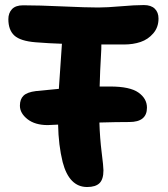

<svg xmlns="http://www.w3.org/2000/svg" viewBox="-20 -711 669 763"><path d="M169.9 -213.9Q119.1 -213.9 89.1 -237.5Q59.1 -261.2 59.1 -291Q59.1 -316.9 73.5 -330.8Q87.9 -344.7 123 -349.1Q168.9 -353.5 213.9 -357.9Q214.4 -368.7 226.1 -537.1Q175.8 -538.6 121.1 -543Q61 -547.9 37.1 -569.8Q13.2 -591.8 13.2 -634.8Q13.2 -659.2 27.6 -674.6Q42 -689.9 71.8 -689.9Q134.8 -689.9 229.2 -685.5Q323.7 -681.2 370.1 -681.2Q404.3 -681.2 460 -686Q515.6 -690.9 551.8 -690.9Q580.1 -690.9 595 -676.5Q609.9 -662.1 609.9 -637.2Q609.9 -602.5 589.1 -578.4Q568.4 -554.2 538.6 -544.2Q508.8 -534.2 473.1 -534.2H382.8Q382.8 -513.2 381.8 -501Q377.4 -426.8 376 -367.2H418Q496.1 -367.2 530 -343.3Q564 -319.3 564 -283.2Q564 -226.1 494.1 -226.1Q443.4 -226.1 375 -224.1Q377 -161.1 384 -105.5Q391.1 -49.8 391.1 -34.2Q391.1 1.5 375.5 16.8Q359.9 32.2 326.2 32.2Q254.9 32.2 229 -66.9Q212.4 -133.8 210.9 -215.8Q178.7 -213.9 169.9 -213.9Z"/></svg>

Font: Shantell Sans Bouncy
Style: Bold
Weight: 700
Designer: Stephen Nixon, Anya Danilova, Shantell Martin
Foundry: Arrow Type
Version: Version 1.006;[9816181b4]